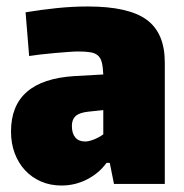

<svg xmlns="http://www.w3.org/2000/svg" viewBox="-20 -568 568 593"><path d="M170 5Q135 5 106.5 -7.5Q78 -20 57.5 -42Q37 -64 25.5 -94.5Q14 -125 14 -162Q14 -321 210 -333L299 -338Q298 -361 294.5 -375Q291 -389 282.5 -396.5Q274 -404 259.5 -406.5Q245 -409 221 -409Q210 -409 190 -407.5Q170 -406 147 -404Q124 -402 103 -399.5Q82 -397 70 -395L59 -530Q107 -538 155.5 -543Q204 -548 251 -548Q377 -548 433 -507Q489 -466 489 -375V0H332L319 -65H309Q286 -33 249 -14Q212 5 170 5ZM243 -131Q254 -131 269.5 -137Q285 -143 299 -153V-228L252 -223Q225 -220 213.5 -209.5Q202 -199 202 -179Q202 -156 212.5 -143.5Q223 -131 243 -131Z"/></svg>

Font: Encode Sans Compressed
Style: Black
Weight: 900
Designer: Pablo Impallari, Andres Torresi
Foundry: Pablo Impallari, Andres Torresi
Version: Version 1.000; ttfautohint (v1.00) -l 8 -r 50 -G 200 -x 14 -